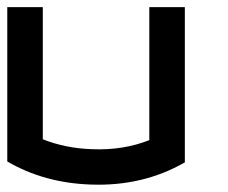

<svg xmlns="http://www.w3.org/2000/svg" viewBox="-20 -508 626 528"><path d="M390.6 -122.6V-488.3H488.3V-61.5Q373 4.9 229.5 -0.5Q101.1 -4.9 0 -64V-488.3H97.7V-125Q160.2 -100.1 233.4 -97.7Q318.4 -94.2 390.6 -122.6Z"/></svg>

Font: Arounder
Style: Regular
Weight: 400
Designer: Maxim Raikov
Foundry: Maxim Raikov
Version: Version 1.00 March 23, 2021, initial release